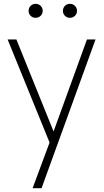

<svg xmlns="http://www.w3.org/2000/svg" viewBox="-20 -747 546 1007"><path d="M347 -653.5C367.5 -653.5 384 -669.5 384 -690C384 -711 367.5 -727 347 -727C326 -727 310 -711 310 -690C310 -669.5 326 -653.5 347 -653.5ZM167 -653.5C187.5 -653.5 204 -669.5 204 -690C204 -711 187.5 -727 167 -727C146 -727 130 -711 130 -690C130 -669.5 146 -653.5 167 -653.5ZM151 240H198L481 -540H436L261 -57.5L66 -540H20L240 0.5Z"/></svg>

Font: Hauora ExtraLight
Style: Regular
Weight: 200
Designer: Mikhail Sharanda
Foundry: WCYS & Co.
Version: Version 1.010